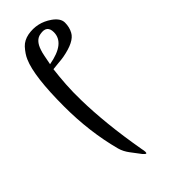

<svg xmlns="http://www.w3.org/2000/svg" viewBox="-5 -507 682 682"><g transform="rotate(45 335.5 -166.5)"><path d="M72 -86Q53 -94 33 -112Q17 -127 12 -152Q3 -203 33 -246Q52 -273 74 -273Q97 -273 115 -263Q144 -248 156 -182Q158 -170 159 -156Q160 -142 162 -127Q194 -123 231 -120.5Q268 -118 310 -119Q367 -120 435.5 -127Q504 -134 584 -148Q606 -153 607 -148Q607 -145 598 -137L561 -109Q553 -103 543.5 -98Q534 -93 523 -90Q410 -60 283 -60Q131 -60 72 -86ZM70 -221Q34 -221 41 -183Q45 -156 82 -144Q90 -141 105 -138Q120 -135 141 -131Q125 -221 70 -221Z"/></g></svg>

Font: Amiri
Style: Italic
Weight: 400
Italic angle: 10°
Designer: Khaled Hosny
Version: Version 0.113